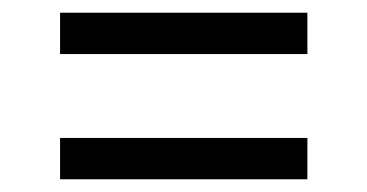

<svg xmlns="http://www.w3.org/2000/svg" viewBox="-20 -531 578 302"><path d="M74.5 -446V-511H463.5V-446ZM74.5 -249V-314H463.5V-249Z"/></svg>

Font: Encode Sans Condensed Thin
Style: Regular
Weight: 400
Version: Version 3.002